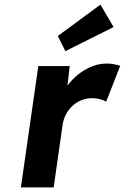

<svg xmlns="http://www.w3.org/2000/svg" viewBox="-20 -817 544 837"><path d="M71 0 147 -529H284L274 -444Q283 -456 295 -469Q327 -502 366 -521Q405 -540 445 -540Q462 -540 477.5 -537Q493 -534 504 -530L443 -374Q433 -380 416.5 -384.5Q400 -389 382 -389Q358 -389 336 -380.5Q314 -372 297 -356.5Q280 -341 268.5 -320Q257 -299 253 -274L214 0ZM265 -594 232 -660 418 -797 475 -699Z"/></svg>

Font: Lexend SemBd
Style: Italic
Weight: 600
Italic angle: -8.13011°
Designer: Bonnie Shaver-Troup, Thomas Jockin
Foundry: Lexend
Version: Version 1.007